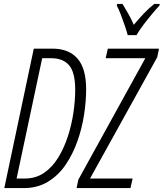

<svg xmlns="http://www.w3.org/2000/svg" viewBox="-20 -963 838 983"><path d="M2 0 153 -714H249Q332 -714 376.5 -663.5Q421 -613 421 -506Q421 -445 410.5 -376Q400 -307 376.5 -240.5Q353 -174 316 -119.5Q279 -65 225.5 -32.5Q172 0 102 0ZM107 -49Q163 -49 205.5 -78Q248 -107 278 -156Q308 -205 327.5 -265Q347 -325 356 -387Q365 -449 365 -504Q365 -592 334 -628.5Q303 -665 242 -665H196L65 -49ZM372 0 381 -43 724 -665H521L532 -714H794L785 -670L441 -49H659L648 0ZM634 -783Q629 -802 619 -831.5Q609 -861 598 -889.5Q587 -918 578 -934L580 -943H607Q619 -924 635 -896Q651 -868 665 -836Q689 -865 715.5 -893Q742 -921 770 -943H798L796 -934Q779 -916 756.5 -889Q734 -862 712.5 -833.5Q691 -805 679 -783Z"/></svg>

Font: Noto Sans ExtraCondensed Light
Style: Italic
Weight: 300
Width: 2
Italic angle: -12°
Designer: Monotype Design Team
Foundry: Monotype Imaging Inc.
Version: Version 2.013; ttfautohint (v1.8.4.7-5d5b)